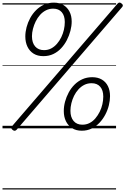

<svg xmlns="http://www.w3.org/2000/svg" viewBox="-20 -1024 1000 1532"><path d="M326 -576Q280 -576 248 -596Q216 -616 199 -651.5Q182 -687 182 -733Q182 -769 192 -807Q202 -845 221 -880Q240 -915 268 -943Q296 -971 331.5 -987Q367 -1003 410 -1003Q455 -1003 486.5 -983.5Q518 -964 535 -930.5Q552 -897 552 -852Q552 -817 542 -778.5Q532 -740 513.5 -704Q495 -668 468 -639Q441 -610 405.5 -593Q370 -576 326 -576ZM331 -624Q363 -624 388.5 -637.5Q414 -651 434.5 -674.5Q455 -698 469 -727Q483 -756 490 -787Q497 -818 497 -848Q497 -899 472.5 -927Q448 -955 404 -955Q373 -955 346.5 -941.5Q320 -928 299.5 -905Q279 -882 265 -853.5Q251 -825 243 -794Q235 -763 235 -735Q235 -683 260.5 -653.5Q286 -624 331 -624ZM113 11Q105 19 97.5 19.5Q90 20 81 13Q71 5 70 -1.5Q69 -8 76 -17L918 -995Q925 -1003 933 -1003.5Q941 -1004 950 -996Q959 -990 960 -982Q961 -974 954 -967ZM633 19Q587 19 555 -1.5Q523 -22 506 -57Q489 -92 489 -138Q489 -175 499 -212.5Q509 -250 528 -285.5Q547 -321 574.5 -348.5Q602 -376 637.5 -392Q673 -408 716 -408Q761 -408 793 -389Q825 -370 841.5 -336Q858 -302 858 -257Q858 -222 848.5 -183.5Q839 -145 820 -109Q801 -73 774 -44.5Q747 -16 711.5 1.5Q676 19 633 19ZM637 -29Q669 -29 695 -42.5Q721 -56 741 -79.5Q761 -103 775.5 -132Q790 -161 797 -192.5Q804 -224 804 -253Q804 -304 779.5 -332Q755 -360 711 -360Q679 -360 653 -347Q627 -334 606 -311Q585 -288 571 -259.5Q557 -231 549.5 -200Q542 -169 542 -140Q542 -89 567 -59Q592 -29 637 -29ZM0 478H906V488H0ZM0 -20H906V0H0ZM0 -505H906V-500H0ZM0 -998H906V-988H0Z"/></svg>

Font: Playwrite AU SA Guides
Style: Regular
Weight: 400
Designer: Veronika Burian, José Scaglione
Foundry: TypeTogether
Version: Version 1.003